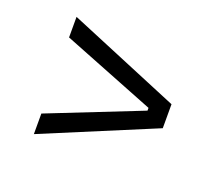

<svg xmlns="http://www.w3.org/2000/svg" viewBox="-82 -688 784 677"><g transform="rotate(20 310.0 -350.0)"><path d="M100 -130V-207.2L448.2 -344.8V-355.2L100 -492.8V-570L520 -395V-305Z"/></g></svg>

Font: Space Grotesk Variable
Style: Regular
Weight: 400
Designer: Florian Karsten (Space Grotesk), Colophon Foundry (Space Mono)
Foundry: Florian Karsten
Version: Version 1.106